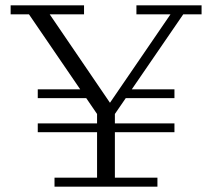

<svg xmlns="http://www.w3.org/2000/svg" viewBox="-20 -702 797 722"><path d="M122 -205V-238H636V-205ZM122 -333V-366H304L327 -333ZM432 -333 453 -366H636V-333ZM348 -269 89 -648H20V-682H296V-648H167L400 -306H387L621 -648H493V-682H738V-648H669L409 -269ZM185 0V-34H345V-309H412V-34H572V0Z"/></svg>

Font: Montagu Slab 144pt Light
Style: Regular
Weight: 300
Designer: Florian Karsten
Foundry: Florian Karsten
Version: Version 1.000